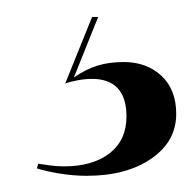

<svg xmlns="http://www.w3.org/2000/svg" viewBox="-20 -13 231 230"><path d="M83.9 197.6Q67.7 197.6 50.8 194.8Q33.9 191.9 24.2 188.7L25.8 183.1Q30.6 183.9 39.5 185.1Q48.4 186.3 56.5 186.3Q91.1 186.3 111.3 170.6Q131.5 154.8 131.5 126.6Q131.5 104 121 92.7Q110.5 81.5 90.3 81.5Q82.3 81.5 73.4 83.1Q64.5 84.7 58.1 87.1L90.3 7.3H97.6L68.5 79.8Q82.3 70.2 96.4 65.7Q110.5 61.3 128.2 61.3Q155.6 61.3 173.4 77.8Q191.1 94.4 191.1 123.4Q191.1 156.5 161.3 177Q131.5 197.6 83.9 197.6Z"/></svg>

Font: Playfair 144pt SemiCondensed Light
Style: Regular
Weight: 300
Width: 4
Designer: Claus Eggers Sørensen
Foundry: Claus Eggers Sørensen
Version: Version 2.203